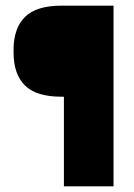

<svg xmlns="http://www.w3.org/2000/svg" viewBox="-20 -659 474 679"><path d="M247.5 -317H197Q108 -317 68 -357Q28 -397 28 -473V-483Q28 -559 68.2 -599Q108.5 -639 197.5 -639H247.5ZM381.5 -639V0H206V-639Z"/></svg>

Font: Anek Devanagari ExtraBold
Style: Regular
Weight: 800
Designer: Kailash Malviya (Devanagari) & Yesha Goshar (Latin)
Foundry: Ek Type
Version: Version 1.003